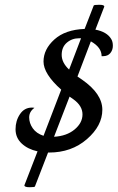

<svg xmlns="http://www.w3.org/2000/svg" viewBox="-20 -722 495 803"><path d="M445 -559Q452 -548 452 -530.5Q452 -513 441.5 -500Q431 -487 411 -487H405Q405 -524 360 -549L304 -402L323 -389Q408 -330 408 -263Q408 -196 343.5 -140Q279 -84 185 -84H181L126 58Q125 61 103.5 61Q82 61 82 53L137 -89Q96 -98 70.5 -122Q45 -146 45 -181.5Q45 -217 63.5 -244.5Q82 -272 113 -272Q120 -272 124 -271Q102 -255 102 -231Q102 -207 117 -185.5Q132 -164 162 -154L236 -347Q162 -413 162 -464.5Q162 -516 207.5 -557Q253 -598 334 -601L372 -699Q374 -702 395 -702Q416 -702 416 -695V-694L379 -598Q427 -589 445 -559ZM269 -431 319 -562H311Q281 -562 259.5 -543.5Q238 -525 238 -492.5Q238 -460 269 -431ZM288 -306 271 -318 206 -150Q259 -153 292 -180.5Q325 -208 325 -243.5Q325 -279 288 -306Z"/></svg>

Font: Playball
Style: Regular
Weight: 400
Designer: Robert E. Leuschke
Foundry: Robert E. Leuschke
Version: Version 1.001